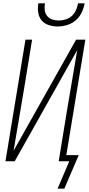

<svg xmlns="http://www.w3.org/2000/svg" viewBox="-20 -975 540 1161"><path d="M329 -815Q301 -815 274.5 -823.5Q248 -832 231.5 -852Q215 -872 211 -899.5Q207 -927 212 -955H252Q248 -934 250.5 -914Q253 -894 264.5 -879Q276 -864 295 -857.5Q314 -851 335 -851Q356 -851 377 -857.5Q398 -864 414.5 -879Q431 -894 439.5 -914Q448 -934 452 -955H492Q487 -927 474 -899.5Q461 -872 437.5 -852Q414 -832 385.5 -823.5Q357 -815 329 -815ZM369 166H328L399 0H335L383 -294Q399 -389 415 -483.5Q431 -578 447 -672L69 0H13L134 -735H174L126 -441Q110 -346 94 -251.5Q78 -157 62 -63L440 -735H496L381 -37H456Z"/></svg>

Font: Iosevka Term Curly XLt Obl
Style: Regular
Weight: 200
Italic angle: -9°
Designer: Belleve Invis
Foundry: Belleve Invis
Version: Version 32.3.0